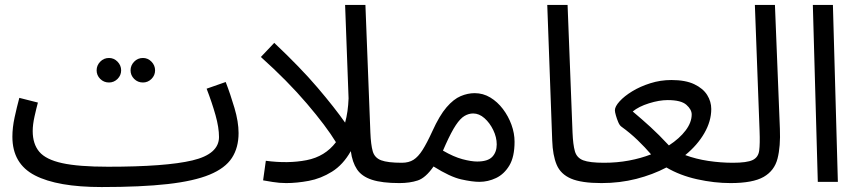

<svg xmlns="http://www.w3.org/2000/svg" viewBox="-20 -734 3467 775"><path d="M390 21 416 -61Q649 -61 756.5 -86.5Q864 -112 864 -181Q864 -219 850 -269Q836 -319 814 -376L891 -403Q910 -354 926.5 -298Q943 -242 943 -197Q943 -138 916 -96.5Q889 -55 826 -29Q763 -3 656.5 9Q550 21 390 21ZM390 21Q212 21 121 -26Q30 -73 30 -182Q30 -219 39 -260.5Q48 -302 58 -339L133 -320Q127 -298 119.5 -264.5Q112 -231 112 -205Q112 -153 138.5 -121.5Q165 -90 231 -75.5Q297 -61 416 -61L436 -11ZM557 -401Q536 -401 521.5 -415.5Q507 -430 507 -450Q507 -470 521.5 -485Q536 -500 557 -500Q577 -500 591.5 -485Q606 -470 606 -450Q606 -430 591.5 -415.5Q577 -401 557 -401ZM420 -401Q399 -401 384.5 -415.5Q370 -430 370 -450Q370 -470 384.5 -485Q399 -500 420 -500Q440 -500 454.5 -485Q469 -470 469 -450Q469 -430 454.5 -415.5Q440 -401 420 -401Z M1135 5Q1108 5 1080.5 0.5Q1053 -4 1042 -6L1053 -85Q1143 -73 1217.5 -87.5Q1292 -102 1336 -160Q1297 -224 1219 -315.5Q1141 -407 1033 -504L1087 -561Q1193 -461 1262 -380Q1331 -299 1373 -239Q1385 -282 1387 -337L1373 -714H1455L1475 -199Q1477 -150 1484.5 -123.5Q1492 -97 1518.5 -87Q1545 -77 1602 -77Q1623 -77 1632.5 -65.5Q1642 -54 1642 -38Q1642 -22 1628 -8.5Q1614 5 1592 5Q1522 5 1481 -8.5Q1440 -22 1421 -50.5Q1402 -79 1396 -124Q1365 -69 1320 -41Q1275 -13 1226.5 -4Q1178 5 1135 5Z M1592 5 1602 -77Q1630 -77 1649 -89Q1668 -101 1685.5 -128.5Q1703 -156 1725 -204Q1754 -268 1782.5 -301Q1811 -334 1839.5 -346Q1868 -358 1896 -358Q1930 -358 1959 -340.5Q1988 -323 2010 -294Q2032 -265 2044.5 -230.5Q2057 -196 2057 -162Q2057 -101 2036 -66Q2015 -31 1982.5 -15.5Q1950 0 1915 0Q1886 0 1841.5 -10Q1797 -20 1730 -62Q1698 -16 1666 -5.5Q1634 5 1592 5ZM1779 -151Q1773 -138 1768 -126Q1811 -101 1846.5 -91.5Q1882 -82 1906 -82Q1949 -82 1967 -101Q1985 -120 1985 -151Q1985 -180 1971 -209Q1957 -238 1935.5 -257Q1914 -276 1890 -276Q1872 -276 1855 -266Q1838 -256 1820 -229Q1802 -202 1779 -151Z M2408 5Q2327 5 2285 -13Q2243 -31 2227 -69Q2211 -107 2209 -167L2189 -714H2271L2291 -199Q2293 -150 2300.5 -123.5Q2308 -97 2334 -87Q2360 -77 2418 -77Q2439 -77 2448.5 -65.5Q2458 -54 2458 -38Q2458 -22 2444 -8.5Q2430 5 2408 5Z M2408 5 2418 -77Q2471 -77 2519 -86Q2567 -95 2608 -111Q2584 -139 2554 -168Q2524 -197 2488 -223Q2481 -228 2475.5 -241Q2470 -254 2466 -268Q2462 -282 2462 -289Q2462 -304 2481 -325Q2500 -346 2532 -365.5Q2564 -385 2605 -398Q2646 -411 2690 -411Q2747 -411 2782.5 -394Q2818 -377 2834.5 -350.5Q2851 -324 2851 -294Q2851 -245 2823 -196.5Q2795 -148 2746 -108Q2789 -92 2839 -84.5Q2889 -77 2939 -77Q2960 -77 2969.5 -65.5Q2979 -54 2979 -38Q2979 -22 2965 -8.5Q2951 5 2929 5Q2863 5 2793.5 -10.5Q2724 -26 2670 -58Q2615 -29 2548.5 -12Q2482 5 2408 5ZM2534 -284Q2572 -252 2605.5 -221.5Q2639 -191 2680 -147Q2723 -175 2747.5 -207.5Q2772 -240 2772 -272Q2772 -292 2750.5 -311Q2729 -330 2675 -330Q2641 -330 2599.5 -317Q2558 -304 2534 -284Z M2929 5 2938 -77Q2995 -77 3018 -88Q3041 -99 3044.5 -126.5Q3048 -154 3046 -205L3027 -714H3108L3128 -214Q3131 -143 3118.5 -94Q3106 -45 3062.5 -20Q3019 5 2929 5Z M3281 0 3261 -714H3342L3362 0Z"/></svg>

Font: Noto IKEA Arabic
Style: Regular
Weight: 400
Designer: Monotype Design Team
Foundry: Monotype Imaging Inc.
Version: Version 1.200